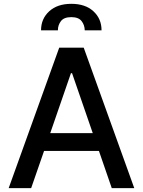

<svg xmlns="http://www.w3.org/2000/svg" viewBox="-20 -974 740 994"><path d="M675.1 0H558.6L492.2 -192.5H208.1L141.3 0H24.9L286.6 -727.3H413.4ZM460.2 -284.8 353 -595.2H347.3L240.1 -284.8ZM505.7 -817.1H418.7Q418.3 -844.5 402.3 -864.9Q386.4 -885.3 349.4 -885.3Q311.1 -885.3 295.5 -864.7Q279.8 -844.1 279.8 -818.2V-817.1H192.5Q192.5 -876.8 234.7 -915.5Q277 -954.2 349.4 -954.2Q421.9 -954.2 463.8 -915.5Q505.7 -876.8 505.7 -817.1Z"/></svg>

Font: Linik Sans Medium
Style: Regular
Weight: 500
Designer: Rasmus Andersson (font), Cristiano Sobral (main changes)
Foundry: rsms
Version: Version 3.018;June 1, 2022;FontCreator 14.0.0.2814 64-bit; t